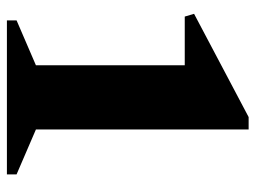

<svg xmlns="http://www.w3.org/2000/svg" viewBox="-112 -628 740 556"><g transform="rotate(90 258.0 -350.0)"><path d="M39 0V-28L169 -84V-515H28L20 -542L319 -700H355V-84L485 -28V0Z"/></g></svg>

Font: Platypi Light ExtraBold
Style: Regular
Weight: 800
Version: Version 1.200